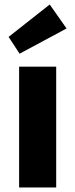

<svg xmlns="http://www.w3.org/2000/svg" viewBox="-20 -824 331 844"><path d="M64 -531H227V0H64ZM17.8 -661.8 198.6 -804.2 272.6 -698.8 66.2 -588Z"/></svg>

Font: Easer Grotesk Variable
Style: Regular
Weight: 400
Designer: Boardeaser, Bonnie Shaver-Troup, Thomas Jockin
Foundry: Lexend
Version: Version 1.001;Glyphs 3.1.2 (3151)